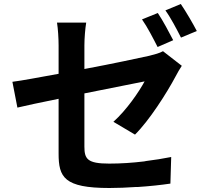

<svg xmlns="http://www.w3.org/2000/svg" viewBox="-20 -882 1040 960"><path d="M964 -727C946 -762 910 -824 884 -862L807 -830C834 -793 864 -735 885 -694L964 -727ZM846 -681C827 -718 794 -780 769 -817L690 -785C717 -747 747 -688 768 -647L846 -681ZM832 36 836 -97C795 -89 753 -82 711 -77L701 -75C643 -68 585 -64 526 -64C417 -64 402 -87 402 -149V-415C543 -443 672 -469 703 -475C675 -423 613 -332 547 -273L655 -209C726 -279 814 -417 858 -500C867 -518 880 -539 889 -553L795 -626C777 -616 754 -610 726 -603C680 -593 547 -564 402 -537V-655C402 -690 406 -739 411 -769H265C270 -739 273 -689 273 -655V-513C174 -495 90 -479 42 -473L67 -344C109 -354 184 -370 273 -388V-114C273 4 300 58 527 58C571 58 615 56 659 53H669C729 49 785 43 832 36Z"/></svg>

Font: Glow Sans SC Normal
Style: Bold
Weight: 700
Designer: Ryoko NISHIZUKA (kana, bopomofo & ideographs); Paul D. Hunt (Latin, Greek & Cyrillic); Sandoll Communications, Soo-young
Version: Version 0.93